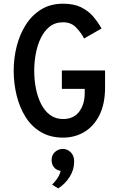

<svg xmlns="http://www.w3.org/2000/svg" viewBox="-20 -732 656 1038"><path d="M321 12Q251.5 12 200.8 -18.2Q150 -48.5 117.8 -100.2Q85.5 -152 69.8 -216.8Q54 -281.5 54 -350Q54 -417 70.2 -481.5Q86.5 -546 119.5 -598Q152.5 -650 202.8 -681Q253 -712 321 -712Q379 -712 418.2 -692.8Q457.5 -673.5 483.8 -642.8Q510 -612 529 -578L434.5 -524Q416 -559 389.5 -585.2Q363 -611.5 321 -611.5Q278 -611.5 248.2 -587.8Q218.5 -564 200 -525Q181.5 -486 173.2 -440Q165 -394 165 -350Q165 -300 174.2 -253.2Q183.5 -206.5 202.5 -169.2Q221.5 -132 251 -110.2Q280.5 -88.5 321 -88.5Q378 -88.5 408 -128.2Q438 -168 438 -229.5V-251.5H314.5V-351H548V-259Q548 -171 518 -110.5Q488 -50 436.5 -19Q385 12 321 12ZM294.5 286.5 261.5 266Q271 258 286.8 236.8Q302.5 215.5 308 192Q285 188.5 272 172.5Q259 156.5 259 133.5Q259 106 277.5 89.5Q296 73 319.5 73Q343.5 73 362.2 91Q381 109 381 141.5Q381 185.5 356.5 224.2Q332 263 294.5 286.5Z"/></svg>

Font: Overpass Mono Light SemiBold
Style: Regular
Weight: 600
Monospace: yes
Version: Version 4.000